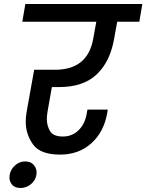

<svg xmlns="http://www.w3.org/2000/svg" viewBox="-20 -760 728 955"><path d="M238 -327 216 -202Q213 -183 213 -167Q213 -136 228.5 -108.5Q244 -81 293 -81Q338 -81 370 -111.5Q402 -142 411 -193L415 -215H516L513 -196Q496 -102 433.5 -46.5Q371 9 279 9Q180 9 144 -42Q108 -93 108 -154Q108 -179 113 -207L150 -413H254Q417 -413 444 -569L459 -652H91L106 -740H688L673 -652H563L548 -569Q528 -453 461 -390Q394 -327 276 -327ZM161 110Q156 138 133.5 156.5Q111 175 82 175Q54 175 40.5 159Q27 143 27 123Q27 117 28 110Q33 82 55 62.5Q77 43 105 43Q133 43 147.5 60Q162 77 162 97Q162 103 161 110Z"/></svg>

Font: Fz Poppins Med
Style: Italic
Weight: 500
Italic angle: -10°
Designer: Ninad Kale (Devanagari), Jonny Pinhorn (Latin)
Foundry: Indian Type Foundry
Version: Vit hóa bi Vntype.Com & FontZin.Com